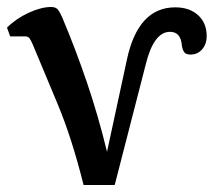

<svg xmlns="http://www.w3.org/2000/svg" viewBox="-20 -529 611 549"><path d="M219 0Q185 -136 144 -233.5Q103 -331 74 -401Q68 -415 64 -420Q60 -425 52 -425H9L0 -450Q26 -476 62 -492.5Q98 -509 126 -509Q140 -509 146 -501Q152 -493 158 -479Q196 -389 228.5 -293.5Q261 -198 286 -95L343 -359Q375 -508 481 -508Q522 -508 546.5 -485.5Q571 -463 571 -426Q571 -403 558 -388Q545 -373 525 -373Q512 -373 507 -379.5Q502 -386 500 -399Q497 -438 466 -438Q419 -438 396 -342L308 0Z"/></svg>

Font: Gabriela
Style: Regular
Weight: 400
Designer: Eduardo Rodriguez Tunni
Foundry: Eduardo Rodriguez Tunni
Version: Version 2.001;gftools[0.9.26]